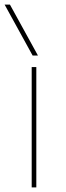

<svg xmlns="http://www.w3.org/2000/svg" viewBox="-28 -810 286 830"><path d="M109 0V-520H129V0ZM113 -570 -8 -790H15L136 -570Z"/></svg>

Font: M PLUS 1 Thin Thin
Style: Regular
Weight: 250
Version: Version 1.001